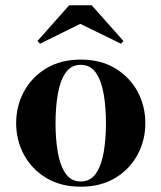

<svg xmlns="http://www.w3.org/2000/svg" viewBox="-20 -695 609 725"><path d="M283.2 -605 131.1 -530 121.3 -540 241.2 -675H326.4L446.3 -540L436.5 -530ZM41 -230Q41 -294.9 70.6 -349.5Q100.1 -404.1 154.8 -437Q209.5 -470 284.9 -470Q360.4 -470 415 -437Q469.7 -404.1 499.3 -349.5Q528.8 -294.9 528.8 -230Q528.8 -165 499.3 -110.5Q469.7 -55.9 415 -22.9Q360.4 10 284.9 10Q209.5 10 154.8 -22.9Q100.1 -55.9 70.6 -110.5Q41 -165 41 -230ZM189.7 -230Q189.7 -170.4 198.2 -120.4Q206.8 -70.3 227.5 -40Q248.3 -9.8 284.9 -9.8Q321.5 -9.8 342.3 -40Q363 -70.3 371.6 -120.4Q380.1 -170.4 380.1 -230Q380.1 -289.6 371.6 -339.6Q363 -389.6 342.3 -419.9Q321.5 -450.2 284.9 -450.2Q248.3 -450.2 227.5 -419.9Q206.8 -389.6 198.2 -339.6Q189.7 -289.6 189.7 -230Z"/></svg>

Font: Bodoni* 11
Style: Bold
Weight: 700
Version: Version 2.000; ttfautohint (v1.8.1)